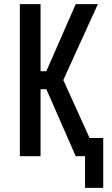

<svg xmlns="http://www.w3.org/2000/svg" viewBox="-20 -755 540 928"><path d="M391 153V0H346L204 -324H176V0H76V-735H176V-411H204L346 -735H453L286 -368L413 -88H479V153Z"/></svg>

Font: Iosevka Custom Semibold
Style: Regular
Weight: 600
Designer: Belleve Invis
Foundry: Belleve Invis
Version: Version 27.0.2; ttfautohint (v1.8.4)